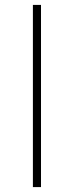

<svg xmlns="http://www.w3.org/2000/svg" viewBox="-20 -762 301 782"><path d="M114 0H147V-742H114Z"/></svg>

Font: Chess Sans ExtraLight
Style: Regular
Weight: 275
Designer: Wolf Bōese
Foundry: Wolf Bōese
Version: Version 7.223;Glyphs 3.3 (3306)